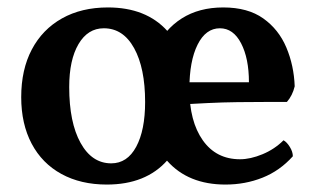

<svg xmlns="http://www.w3.org/2000/svg" viewBox="-20 -487 849 516"><path d="M270 -467Q373 -467 430 -403.5Q487 -340 487 -232Q487 -121 429.5 -56Q372 9 267 9Q197 9 145 -19.5Q93 -48 65 -101Q37 -154 37 -226Q37 -300 65.5 -354Q94 -408 146.5 -437.5Q199 -467 270 -467ZM259 -411Q216 -411 191 -368.5Q166 -326 166 -253Q166 -158 196.5 -103Q227 -48 279 -48Q322 -48 346 -92.5Q370 -137 370 -213Q370 -304 340.5 -357.5Q311 -411 259 -411ZM580 -467Q646 -467 687.5 -437.5Q729 -408 749.5 -359.5Q770 -311 772 -255Q766 -230 751 -213Q729 -213 694 -213Q659 -213 618.5 -212.5Q578 -212 537.5 -210Q497 -208 461 -206V-266H649Q649 -330 628 -370.5Q607 -411 571 -411Q533 -411 511 -367Q489 -323 489 -248Q489 -161 525 -110Q561 -59 625 -59Q653 -59 685.5 -72.5Q718 -86 742 -110Q751 -105 759 -92Q767 -79 767 -67Q732 -28 685.5 -9.5Q639 9 586 9Q486 9 429.5 -54.5Q373 -118 373 -226Q373 -300 397.5 -354Q422 -408 468.5 -437.5Q515 -467 580 -467Z"/></svg>

Font: Vollkorn SemiBold
Style: Regular
Weight: 600
Designer: Friedrich Althausen
Foundry: Friedrich Althausen
Version: Version 5.000